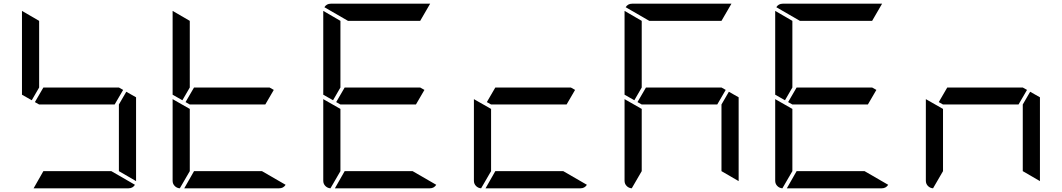

<svg xmlns="http://www.w3.org/2000/svg" viewBox="-20 -1020 5752 1040"><path d="M152 -477 99 -507V-959V-961L192 -907V-546ZM647 -533 601 -454H192L169 -467L215 -546H624ZM664 -523 717 -493V-41V-39L624 -93V-454ZM583 -93 711 -19Q699 0 676 0H162L215 -93Z M968 -477 915 -507V-959V-961L1008 -907V-546ZM1463 -533 1417 -454H1008L985 -467L1031 -546H1440ZM1399 -93 1527 -19Q1515 0 1492 0H978L1031 -93ZM954 0Q938 -1 926.5 -12.5Q915 -24 915 -41V-483L1008 -430V-93Z M1784 -477 1731 -507V-959V-961L1824 -907V-546ZM2279 -533 2233 -454H1824L1801 -467L1847 -546H2256ZM2215 -93 2343 -19Q2331 0 2308 0H1794L1847 -93ZM1770 0Q1754 -1 1742.5 -12.5Q1731 -24 1731 -41V-483L1824 -430V-93ZM1865 -907 1737 -981Q1749 -1000 1772 -1000H2308H2310L2256 -907Z M3095 -533 3049 -454H2640L2617 -467L2663 -546H3072ZM3031 -93 3159 -19Q3147 0 3124 0H2610L2663 -93ZM2586 0Q2570 -1 2558.5 -12.5Q2547 -24 2547 -41V-483L2640 -430V-93Z M3416 -477 3363 -507V-959V-961L3456 -907V-546ZM3911 -533 3865 -454H3456L3433 -467L3479 -546H3888ZM3928 -523 3981 -493V-41V-39L3888 -93V-454ZM3402 0Q3386 -1 3374.5 -12.5Q3363 -24 3363 -41V-483L3456 -430V-93ZM3497 -907 3369 -981Q3381 -1000 3404 -1000H3940H3942L3888 -907Z M4232 -477 4179 -507V-959V-961L4272 -907V-546ZM4727 -533 4681 -454H4272L4249 -467L4295 -546H4704ZM4663 -93 4791 -19Q4779 0 4756 0H4242L4295 -93ZM4218 0Q4202 -1 4190.5 -12.5Q4179 -24 4179 -41V-483L4272 -430V-93ZM4313 -907 4185 -981Q4197 -1000 4220 -1000H4756H4758L4704 -907Z M5543 -533 5497 -454H5088L5065 -467L5111 -546H5520ZM5560 -523 5613 -493V-41V-39L5520 -93V-454ZM5034 0Q5018 -1 5006.5 -12.5Q4995 -24 4995 -41V-483L5088 -430V-93Z"/></svg>

Font: DSEG7 Modern
Style: Regular
Weight: 400
Designer: Keshikan(Twitter:@keshinomi_88pro)
Version: Version 0.46